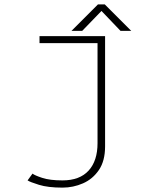

<svg xmlns="http://www.w3.org/2000/svg" viewBox="-20 -665 750 877"><path d="M460 -500V3.5Q460 70 431.8 111.5Q403.5 153 359 172.5Q314.5 192 265.5 192Q199 192 158 179.2Q117 166.5 106 159L128.5 128Q138 136 173 147.5Q208 159 265.5 159Q344 159 384.8 114.2Q425.5 69.5 425.5 -11V-468H160.5V-500ZM579.5 -524H530.5L443.5 -615L355.5 -524H306.5L427.5 -645H458.5Z"/></svg>

Font: League Mono Thin
Style: Regular
Weight: 100
Width: 6
Designer: Tyler Finck
Foundry: The League of Moveable Type / Tyler Finck
Version: Version 2.300;RELEASE